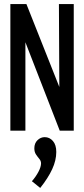

<svg xmlns="http://www.w3.org/2000/svg" viewBox="-20 -643 415 945"><path d="M31 0V-623H110L272 -215L270 -623H343V0H274L105 -435V0ZM178 282 137 249Q157 226 169.5 202Q182 178 182 161Q182 149 173.5 139Q165 129 157 117Q149 105 149 87Q149 62 164.5 47Q180 32 200 32Q224 32 240.5 51Q257 70 257 105Q257 146 237 189.5Q217 233 178 282Z"/></svg>

Font: Inconsolata Condensed SemiBold
Style: Regular
Weight: 600
Width: 3
Monospace: yes
Designer: Raph Levien, Cyreal, Brenton Simpson
Foundry: Raph Levien, Cyreal, Google
Version: Version 3.100; ttfautohint (v1.8.4.7-5d5b)